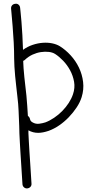

<svg xmlns="http://www.w3.org/2000/svg" viewBox="-20 -714 512 1039"><path d="M303.7 -463.9Q335 -444.3 362.3 -414.6Q389.6 -384.8 407.2 -348.1Q424.8 -311.5 429.7 -270.5Q434.6 -229.5 421.9 -188.5Q413.1 -160.2 394.5 -132.3Q376 -104.5 352.1 -79.6Q328.1 -54.7 300.3 -35.6Q272.5 -16.6 243.2 -5.9Q210.9 4.9 186.5 4.9Q158.2 4.9 133.8 -8.8V6.8Q134.8 26.4 136.2 53.7Q137.7 81.1 139.6 111.3Q141.6 141.6 143.6 171.4Q145.5 201.2 147 225.1Q148.4 249 149.4 263.7L150.4 279.3Q151.4 290 144.5 297.4Q137.7 304.7 126 305.7Q116.2 305.7 109.4 299.3Q102.5 293 101.6 283.2L100.6 267.6Q99.6 252.9 98.1 228.5Q96.7 204.1 94.7 174.3Q92.8 144.5 90.8 114.3Q88.9 84 87.4 55.7Q85.9 27.3 85 7.8Q85 -2.9 84.5 -12.7Q84 -22.5 84 -32.2Q82 -77.1 80.6 -114.3Q79.1 -151.4 74.2 -190.4Q71.3 -217.8 67.9 -246.6Q64.5 -275.4 62 -302.2Q59.6 -329.1 58.1 -353Q56.6 -377 56.6 -395.5Q56.6 -437.5 54.2 -484.9Q51.8 -532.2 48.3 -572.3Q44.9 -612.3 42.5 -639.2Q40 -666 40 -667Q39.1 -677.7 45.4 -685.1Q51.8 -692.4 62.5 -693.4Q72.3 -695.3 80.1 -689Q87.9 -682.6 88.9 -671.9Q88.9 -669.9 91.3 -648.9Q93.8 -627.9 96.2 -595.7Q98.6 -563.5 101.1 -523.4Q103.5 -483.4 104.5 -444.3Q128.9 -461.9 156.7 -471.2Q184.6 -480.5 211.4 -482.4Q238.3 -484.4 262.2 -479.5Q286.1 -474.6 303.7 -463.9ZM375 -204.1Q386.7 -238.3 380.9 -271.5Q375 -304.7 359.4 -333.5Q343.8 -362.3 321.8 -385.3Q299.8 -408.2 278.3 -421.9Q264.6 -430.7 244.1 -433.1Q223.6 -435.5 201.2 -432.1Q178.7 -428.7 156.2 -418.5Q133.8 -408.2 115.2 -390.6Q110.4 -385.7 105.5 -384.8Q106.4 -348.6 111.8 -296.4Q117.2 -244.1 123 -196.3Q126 -168 127.4 -141.6Q128.9 -115.2 130.9 -86.9Q140.6 -80.1 142.6 -68.4Q142.6 -67.4 145 -62Q147.5 -56.6 156.2 -51.8Q172.9 -42 191.9 -44.4Q210.9 -46.9 225.6 -51.8Q249 -60.5 272.9 -76.7Q296.9 -92.8 316.9 -113.3Q336.9 -133.8 352.1 -157.2Q367.2 -180.7 375 -204.1Z"/></svg>

Font: Coming Soon
Style: Regular
Weight: 400
Designer: Dathan Boardman
Foundry: Open Window
Version: Version 1.000